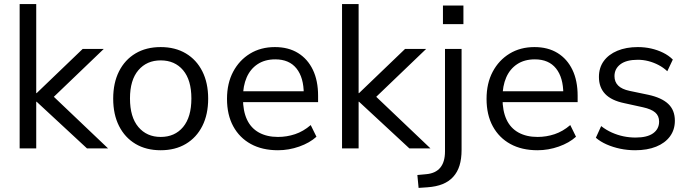

<svg xmlns="http://www.w3.org/2000/svg" viewBox="-20 -725 3364 938"><path d="M76 0V-705H157V-270H159L384 -486H487L220 -230V-274L508 0H405L159 -228H157V0Z M765 9Q694 9 642 -22Q590 -53 561.5 -109.5Q533 -166 533 -243Q533 -320 561.5 -376.5Q590 -433 642 -464Q694 -495 765 -495Q836 -495 888 -464Q940 -433 968.5 -376.5Q997 -320 997 -243Q997 -166 968.5 -109.5Q940 -53 888 -22Q836 9 765 9ZM765 -56Q834 -56 874.5 -104.5Q915 -153 915 -244Q915 -334 874.5 -382Q834 -430 765 -430Q697 -430 656 -382Q615 -334 615 -244Q615 -153 656 -104.5Q697 -56 765 -56Z M1338 9Q1261 9 1205.5 -21.5Q1150 -52 1119.5 -108Q1089 -164 1089 -242Q1089 -318 1119 -374.5Q1149 -431 1201.5 -463Q1254 -495 1323 -495Q1389 -495 1436 -466Q1483 -437 1508.5 -384Q1534 -331 1534 -257V-226H1151V-279H1480L1464 -266Q1464 -346 1428.5 -390.5Q1393 -435 1325 -435Q1274 -435 1238.5 -411.5Q1203 -388 1185 -346.5Q1167 -305 1167 -250V-244Q1167 -183 1186.5 -141Q1206 -99 1245 -77.5Q1284 -56 1338 -56Q1381 -56 1421.5 -69.5Q1462 -83 1498 -114L1526 -57Q1493 -27 1442 -9Q1391 9 1338 9Z M1651 0V-705H1732V-270H1734L1959 -486H2062L1795 -230V-274L2083 0H1980L1734 -228H1732V0Z M2144 -607V-698H2244V-607ZM2025 193 2019 130 2062 126Q2108 122 2131 94Q2154 66 2154 15V-486H2235V7Q2235 51 2225 83.5Q2215 116 2194 139Q2173 162 2142 174.5Q2111 187 2068 190Z M2606 9Q2529 9 2473.5 -21.5Q2418 -52 2387.5 -108Q2357 -164 2357 -242Q2357 -318 2387 -374.5Q2417 -431 2469.5 -463Q2522 -495 2591 -495Q2657 -495 2704 -466Q2751 -437 2776.5 -384Q2802 -331 2802 -257V-226H2419V-279H2748L2732 -266Q2732 -346 2696.5 -390.5Q2661 -435 2593 -435Q2542 -435 2506.5 -411.5Q2471 -388 2453 -346.5Q2435 -305 2435 -250V-244Q2435 -183 2454.5 -141Q2474 -99 2513 -77.5Q2552 -56 2606 -56Q2649 -56 2689.5 -69.5Q2730 -83 2766 -114L2794 -57Q2761 -27 2710 -9Q2659 9 2606 9Z M3083 9Q3045 9 3009.5 1.5Q2974 -6 2943.5 -19.5Q2913 -33 2891 -52L2917 -109Q2941 -90 2969 -77.5Q2997 -65 3026 -59Q3055 -53 3085 -53Q3142 -53 3171 -74Q3200 -95 3200 -131Q3200 -159 3181 -175.5Q3162 -192 3121 -201L3030 -221Q2967 -234 2936.5 -266Q2906 -298 2906 -349Q2906 -394 2929.5 -426.5Q2953 -459 2996 -477Q3039 -495 3096 -495Q3130 -495 3161 -488Q3192 -481 3219.5 -467.5Q3247 -454 3267 -434L3240 -377Q3221 -395 3197 -407.5Q3173 -420 3147.5 -426.5Q3122 -433 3096 -433Q3040 -433 3011 -411Q2982 -389 2982 -353Q2982 -325 3000 -307Q3018 -289 3056 -281L3147 -262Q3212 -248 3244.5 -217.5Q3277 -187 3277 -135Q3277 -91 3253 -58.5Q3229 -26 3185.5 -8.5Q3142 9 3083 9Z"/></svg>

Font: Nunito Sans 12pt ExtraLight 12pt
Style: Regular
Weight: 400
Version: Version 3.101;gftools[0.9.27]